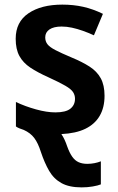

<svg xmlns="http://www.w3.org/2000/svg" viewBox="-20 -572 512 832"><path d="M334 240Q280 240 246.5 221.5Q213 203 193 168.5Q173 134 157 86Q145 48 128.5 26Q112 4 83 -9Q74 -12 65 -15.5Q56 -19 49 -24V-130Q89 -111 136 -98Q183 -85 220 -85Q265 -85 285 -101Q305 -117 305 -144Q305 -160 296.5 -173Q288 -186 263 -200.5Q238 -215 190 -237Q143 -258 111.5 -279Q80 -300 64 -329.5Q48 -359 48 -404Q48 -477 103.5 -514.5Q159 -552 250 -552Q298 -552 340.5 -542.5Q383 -533 426 -512L387 -419Q363 -430 339 -438.5Q315 -447 292 -452Q269 -457 247 -457Q213 -457 194.5 -444.5Q176 -432 176 -410Q176 -393 185.5 -380.5Q195 -368 220 -355Q245 -342 290 -323Q336 -304 368 -283.5Q400 -263 416.5 -233Q433 -203 433 -157Q433 -106 412 -70Q391 -34 350 -14Q309 6 246 9Q254 21 260 34Q266 47 271 62Q281 90 293 107Q305 124 321 131Q337 138 358 138Q374 138 389.5 135Q405 132 417 127V227Q405 232 382 236Q359 240 334 240Z"/></svg>

Font: Noto Sans Display SemiBold
Style: Regular
Weight: 600
Designer: Monotype Design Team
Foundry: Monotype Imaging Inc.
Version: Version 2.003